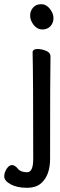

<svg xmlns="http://www.w3.org/2000/svg" viewBox="-25 -724 284 912"><path d="M-4.9 113.8Q-4.9 95.7 6.6 77.9Q18.1 60.1 32 60.1Q45.9 60.1 59.6 77.1Q73.2 94.2 104 94.2Q132.8 94.2 132.8 30.8Q132.8 -364.3 129.9 -475.1Q129.9 -491.2 153.8 -491.2Q172.9 -491.2 193.8 -482.7Q214.8 -474.1 214.8 -457Q212.9 -364.3 212.9 29.8Q212.9 107.9 171.9 145Q147.9 168 102.1 168Q56.2 168 25.6 151.4Q-4.9 134.8 -4.9 113.8ZM118.2 -649.9Q118.2 -671.9 132.1 -688Q146 -704.1 170.9 -704.1Q194.8 -704.1 211.9 -682.1Q229 -660.2 229 -638.2Q229 -615.2 214.6 -599.6Q200.2 -584 176 -584Q151.9 -584 135 -605.5Q118.2 -627 118.2 -649.9Z"/></svg>

Font: LXGW WenKai Screen R
Style: Regular
Weight: 400
Designer: Fontworks Inc.
Version: Version 1.235;May 31, 2022